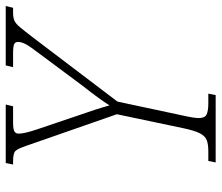

<svg xmlns="http://www.w3.org/2000/svg" viewBox="-70 -684 754 653"><g transform="rotate(-90 306.5 -357.0)"><path d="M81 0 86 -25H119Q143 -25 157 -30.5Q171 -36 180 -53.5Q189 -71 197 -108L245 -336L138 -643Q128 -673 120 -681Q112 -689 86 -689H74L79 -714H278L272 -689H217Q194 -689 186.5 -684.5Q179 -680 179 -670Q179 -650 194 -606L241 -467Q250 -442 259.5 -412.5Q269 -383 275 -361Q287 -380 303.5 -402.5Q320 -425 342 -453L447 -594Q477 -633 484 -647.5Q491 -662 491 -672Q491 -681 484 -685Q477 -689 451 -689H405L411 -714H613L607 -689H590Q574 -689 563.5 -684.5Q553 -680 540.5 -665Q528 -650 505 -620L288 -334L240 -109Q232 -74 232 -57Q232 -37 244 -31Q256 -25 282 -25H315L310 0Z"/></g></svg>

Font: Noto Serif SemiCondensed ExtraLight
Style: Italic
Weight: 200
Width: 4
Italic angle: -12°
Designer: Monotype Design Team
Foundry: Monotype Imaging Inc.
Version: Version 2.013